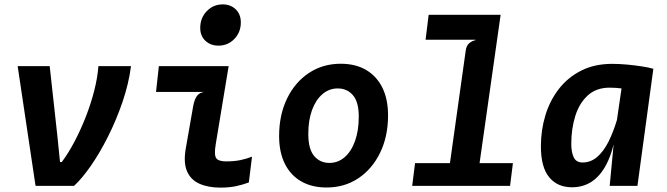

<svg xmlns="http://www.w3.org/2000/svg" viewBox="-20 -847 3040 875"><path d="M142 0 60.5 -545.5H206.5L242 -222.5L253.5 -108.5H261.5Q292.5 -150 320.5 -203.5Q348.5 -257 371.5 -316Q394.5 -375 409.5 -434Q424.5 -493 428.5 -545.5H577Q566.5 -464.5 538.2 -382Q510 -299.5 472.2 -224.5Q434.5 -149.5 394 -91.2Q353.5 -33 317.5 0Z M975.5 -639Q940 -639 916.2 -661Q892.5 -683 892.5 -720Q892.5 -765 922.2 -796Q952 -827 995 -827Q1030.5 -827 1054 -804.8Q1077.5 -782.5 1077.5 -744.5Q1077.5 -700 1048 -669.5Q1018.5 -639 975.5 -639ZM984.5 8Q928.5 8 888.8 -9.8Q849 -27.5 832.2 -66.8Q815.5 -106 826.5 -169.5L860.5 -364Q866.5 -395.5 878 -410.2Q889.5 -425 910 -428H691L704 -545.5H1022L963 -189Q955 -140.5 965.5 -126Q976 -111.5 1010.5 -111.5Q1046.5 -111.5 1074.8 -117.2Q1103 -123 1128.5 -133L1114 -15.5Q1086 -5 1055.2 1.5Q1024.5 8 984.5 8Z M1468 7.5Q1401.5 7.5 1353 -20.2Q1304.5 -48 1278.2 -100.5Q1252 -153 1252 -227Q1252 -323 1288 -397.5Q1324 -472 1387.5 -514.2Q1451 -556.5 1532.5 -556.5Q1600.5 -556.5 1648.8 -528Q1697 -499.5 1722.8 -447Q1748.5 -394.5 1748.5 -321.5Q1748.5 -225 1712.2 -150.8Q1676 -76.5 1613 -34.5Q1550 7.5 1468 7.5ZM1481 -104.5Q1520.5 -104.5 1550.8 -130.8Q1581 -157 1598 -204.5Q1615 -252 1615 -316Q1615 -382 1588.5 -413Q1562 -444 1519 -444Q1480 -444 1449.8 -418.2Q1419.5 -392.5 1402.2 -346Q1385 -299.5 1385 -236.5Q1385 -167.5 1411.8 -136Q1438.5 -104.5 1481 -104.5Z M1858.5 0 1871.5 -103.5H2030.5L2102.5 -617Q2105.5 -639.5 2119 -650.5Q2132.5 -661.5 2147.5 -664L2146 -666H1919.5L1933.5 -779.5H2261.5L2165.5 -103.5H2317.5L2304.5 0Z M2758.5 0 2776.5 -189Q2763.5 -135.5 2742.5 -96Q2715.5 -45 2676.5 -19.2Q2637.5 6.5 2587 6.5Q2520.5 6.5 2482.8 -39.2Q2445 -85 2445 -180.5Q2445 -254 2465.5 -321.5Q2486 -389 2527 -441.8Q2568 -494.5 2628.8 -525.2Q2689.5 -556 2770 -556Q2801 -556 2836.8 -552.8Q2872.5 -549.5 2904.8 -544.5Q2937 -539.5 2957.5 -533.5L2885 0ZM2812.5 -444Q2799 -445.5 2787.5 -446.5Q2769 -447.5 2758.5 -447.5Q2697.5 -447.5 2658.8 -412.2Q2620 -377 2601.8 -318.5Q2583.5 -260 2583.5 -191Q2583.5 -153 2594.8 -129.8Q2606 -106.5 2635 -106.5Q2672 -106.5 2701.2 -131.5Q2730.5 -156.5 2753.5 -202Q2774.5 -244 2791.5 -300Z"/></svg>

Font: Spline Sans Mono SemiBold
Style: Italic
Weight: 600
Italic angle: -4°
Monospace: yes
Version: Version 1.004